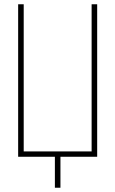

<svg xmlns="http://www.w3.org/2000/svg" viewBox="-20 -734 540 899"><path d="M65 0V-714H91V-25H409V-714H435V0H263V145H237V0Z"/></svg>

Font: Noto Sans Mono ExtraCondensed Thin
Style: Regular
Weight: 100
Width: 2
Designer: Monotype Design Team
Foundry: Monotype Imaging Inc.
Version: Version 2.014; ttfautohint (v1.8.4.7-5d5b)